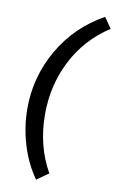

<svg xmlns="http://www.w3.org/2000/svg" viewBox="-101 -801 635 1044"><g transform="rotate(10 216.5 -278.5)"><path d="M176 190Q121 113 91.5 15Q62 -83 62 -184Q62 -359 149.5 -510Q237 -661 392 -747L433 -688Q301 -602 231.5 -465.5Q162 -329 162 -170Q162 5 241 144Z"/></g></svg>

Font: Elaine Sans Medium
Style: Italic
Weight: 500
Italic angle: -13°
Designer: Wei Huang
Foundry: Wei Huang
Version: Version 2.001;December 24, 2019;FontCreator 12.0.0.2547 64-b